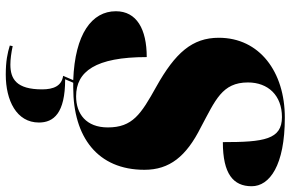

<svg xmlns="http://www.w3.org/2000/svg" viewBox="-191 -573 1008 666"><g transform="rotate(90 313.0 -240.0)"><path d="M284 10C456 10 569 -75 569 -237C569 -324 523 -382 421 -433C328 -483 266 -506 266 -596C266 -666 311 -714 386 -714C464 -714 473 -652 473 -509C583 -509 626 -545 626 -609C626 -671 554 -724 388 -724C229 -724 111 -636 111 -495C111 -403 163 -344 281 -278C376 -225 422 -196 422 -110C422 -35 375 0 314 0C228 0 178 -67 178 -245C81 -245 19 -210 19 -138C19 -55 97 4 258 10L243 45C278 50 290 78 290 118C290 207 254 228 204 228C186 228 163 225 140 220L138 230C164 238 192 244 239 244C328 244 405 207 405 129C405 78 373 38 255 38L267 10C273 10 278 10 284 10Z"/></g></svg>

Font: Noto Serif Display Black
Style: Italic
Weight: 900
Italic angle: -12°
Designer: Monotype Design Team
Foundry: Monotype Imaging Inc.
Version: Version 2.009